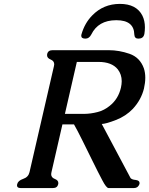

<svg xmlns="http://www.w3.org/2000/svg" viewBox="-20 -952 763 982"><path d="M593.3 -932.1Q677.2 -932.1 708 -872.6Q721.2 -846.2 721.2 -812Q721.2 -795.4 718.3 -777.3L717.8 -776.4Q712.9 -754.4 687.5 -754.4Q668 -754.4 667 -775.4Q665.5 -848.6 575.7 -848.6H573.2Q482.4 -848.1 446.8 -775.4Q436 -754.4 417 -754.4Q395.5 -754.4 395.5 -769.5Q395.5 -772.5 396.5 -775.9L397 -777.3Q413.1 -833.5 451.2 -872.6Q508.8 -932.1 593.3 -932.1ZM373 -635.3 312 -369.6H413.1Q444.8 -370.1 479 -378.9Q513.2 -387.7 541 -410.6Q585 -445.3 598.6 -503.9Q602.5 -521.5 602.5 -536.6Q602.5 -571.3 582.5 -597.2Q551.8 -635.3 483.9 -635.3ZM647.9 -41Q655.3 -33.2 673.3 -31.7Q693.8 -29.3 693.8 -16.1Q693.8 -14.2 693.4 -11.7L692.9 -9.8Q685.5 9.8 665.5 9.8H535.2Q523.9 9.8 502.9 -30.8Q481.4 -71.3 455.6 -124Q429.7 -176.8 402.3 -231.9Q375 -287.1 358.4 -315.9H299.3L243.2 -71.3Q242.2 -65.9 241.7 -61.5Q241.7 -43.9 259.8 -37.1Q278.8 -29.8 278.3 -15.6Q278.3 -13.2 277.8 -10.3Q273.4 9.8 251 9.8H85.4Q66.9 9.8 66.9 -3.9Q66.9 -6.8 67.9 -10.3Q72.3 -28.3 98.6 -37.1Q125 -45.9 130.9 -71.3L255.9 -613.8Q256.8 -618.7 257.3 -623Q257.3 -640.1 239.3 -647.5Q220.7 -654.8 220.7 -669.4Q220.7 -672.4 221.2 -675.3Q225.6 -695.3 248.5 -695.3H536.6Q589.4 -695.3 642.6 -676.8Q695.8 -658.2 715.8 -602.5Q723.1 -580.6 723.1 -554.2Q723.1 -528.8 716.3 -499Q702.1 -441.4 659.2 -395Q623.5 -357.9 573.2 -338.4Q522.9 -318.8 500.5 -317.9Z"/></svg>

Font: Caudex
Style: Bold
Weight: 700
Italic angle: -13°
Version: Version 1.04